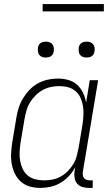

<svg xmlns="http://www.w3.org/2000/svg" viewBox="-20 -913 540 941"><path d="M178 8Q151 8 126 1Q101 -6 82.5 -22.5Q64 -39 53 -61.5Q42 -84 37.5 -109.5Q33 -135 34.5 -162Q36 -189 40 -215L60 -335Q64 -360 71.5 -384Q79 -408 92.5 -430.5Q106 -453 124.5 -472.5Q143 -492 166 -504.5Q189 -517 214 -522.5Q239 -528 263 -528Q290 -528 315 -521Q340 -514 358 -497.5Q376 -481 387 -458Q398 -435 402 -410L420 -520H461L386 -71Q385 -62 386 -54Q387 -46 392 -40Q397 -34 405.5 -31.5Q414 -29 422 -29H435L434 8H415Q399 8 384 3.5Q369 -1 359 -12Q349 -23 346 -39Q343 -55 345 -71L349 -94Q337 -71 318.5 -51Q300 -31 276.5 -17Q253 -3 227.5 2.5Q202 8 178 8ZM197 -29Q217 -29 237.5 -33Q258 -37 277 -47.5Q296 -58 311.5 -73.5Q327 -89 338.5 -107.5Q350 -126 355.5 -146.5Q361 -167 365 -187L385 -307Q388 -329 389 -351Q390 -373 386.5 -394Q383 -415 374.5 -434Q366 -453 350 -466.5Q334 -480 313.5 -485.5Q293 -491 270 -491Q250 -491 229 -486.5Q208 -482 189 -471.5Q170 -461 154 -445Q138 -429 126.5 -410Q115 -391 109.5 -370.5Q104 -350 100 -329L80 -209Q77 -187 76 -165.5Q75 -144 79 -123Q83 -102 92 -83.5Q101 -65 117 -52Q133 -39 154 -34Q175 -29 197 -29ZM405 -631Q395 -631 386.5 -634Q378 -637 372.5 -644Q367 -651 366 -660.5Q365 -670 366 -680Q367 -686 370 -692Q373 -698 379 -702Q385 -706 391.5 -707.5Q398 -709 404 -709Q414 -709 422.5 -706Q431 -703 436.5 -696Q442 -689 443.5 -679.5Q445 -670 443 -660Q442 -654 439 -648Q436 -642 430.5 -638Q425 -634 418 -632.5Q411 -631 405 -631ZM205 -631Q195 -631 186.5 -634Q178 -637 172.5 -644Q167 -651 166 -660.5Q165 -670 166 -680Q167 -686 170 -692Q173 -698 179 -702Q185 -706 191.5 -707.5Q198 -709 204 -709Q214 -709 222.5 -706Q231 -703 236.5 -696Q242 -689 243.5 -679.5Q245 -670 243 -660Q242 -654 239 -648Q236 -642 230.5 -638Q225 -634 218 -632.5Q211 -631 205 -631ZM489 -857H189V-893H489Z"/></svg>

Font: Iosevka Curly Extralight
Style: Italic
Weight: 200
Italic angle: -9°
Monospace: yes
Designer: Belleve Invis
Foundry: Belleve Invis
Version: Version 22.1.2; ttfautohint (v1.8.4)